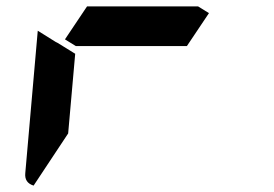

<svg xmlns="http://www.w3.org/2000/svg" viewBox="-20 -582 856 600"><path d="M633 -541 564 -438H217L183 -459L252 -562H599ZM193 -165 85 -2Q56 -11 59 -41L98 -486L154 -451L160 -448L215 -414Z"/></svg>

Font: DSEG7 Modern
Style: Bold Italic
Weight: 700
Italic angle: -5°
Designer: Keshikan(Twitter:@keshinomi_88pro)
Version: Version 0.46